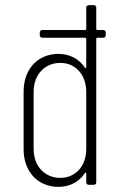

<svg xmlns="http://www.w3.org/2000/svg" viewBox="-20 -720 452 748"><path d="M382 -603H359C357 -603 355 -605 355 -607V-690C355 -696 351 -700 345 -700H326C320 -700 316 -696 316 -690V-607C316 -605 314 -603 312 -603H145C139 -603 135 -599 135 -593V-583C135 -577 139 -573 145 -573H312C314 -573 316 -571 316 -569V-458C316 -454 313 -453 311 -456C288 -491 251 -510 208 -510C126 -510 72 -450 72 -363V-138C72 -53 126 8 208 8C251 8 288 -11 311 -46C313 -49 316 -48 316 -44V-10C316 -4 320 0 326 0H345C351 0 355 -4 355 -10V-569C355 -571 357 -573 359 -573H382C388 -573 392 -577 392 -583V-593C392 -599 388 -603 382 -603ZM215 -27C154 -27 111 -73 111 -140V-362C111 -429 154 -475 215 -475C274 -475 316 -429 316 -362V-140C316 -73 274 -27 215 -27Z"/></svg>

Font: Barlow Condensed ExtraLight
Style: Regular
Weight: 275
Width: 3
Designer: Jeremy Tribby
Foundry: Tribby Type
Version: Version 1.422;hotconv 1.0.109;makeotfexe 2.5.65596